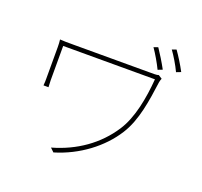

<svg xmlns="http://www.w3.org/2000/svg" viewBox="-147 -1020 1294 1227"><g transform="rotate(20 500.0 -406.5)"><path d="M800 -658C792 -655 778 -654 769 -654H220C180 -654 151 -654 129 -656C131 -639 132 -625 132 -606V-390C132 -379 132 -362 130 -344H164C163 -362 162 -376 162 -390V-624H786C776 -495 750 -351 687 -255C602 -124 471 -32 311 13L336 37C497 -11 634 -115 713 -240C780 -345 799 -484 817 -616C818 -622 822 -637 825 -642ZM822 -840C846 -807 877 -756 897 -713L928 -725C906 -767 874 -818 851 -850ZM707 -814C730 -781 762 -727 781 -687L812 -699C791 -738 758 -792 736 -824Z"/></g></svg>

Font: Source Han Sans CN ExtraLight
Style: Regular
Weight: 250
Designer: Ryoko NISHIZUKA (kana & ideographs); Paul D. Hunt (Latin, Greek & Cyrillic); Wenlong ZHANG (bopomofo); Sandoll Communica
Foundry: Adobe Systems Incorporated
Version: Version 1.004;PS 1.004;hotconv 16.6.51;makeotf.lib2.5.65220